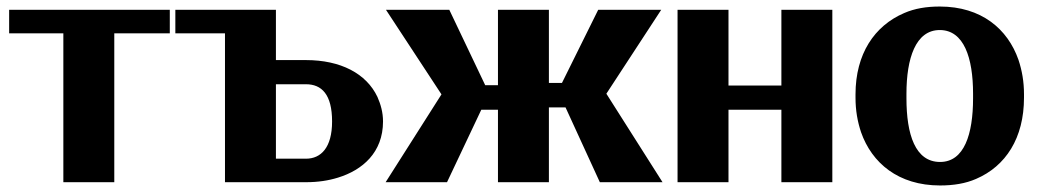

<svg xmlns="http://www.w3.org/2000/svg" viewBox="-20 -558 3181 588"><path d="M8 -456H174V0H330V-456H500V-528H8Z M517 -456H669V0H917C954 0 986 -5 1015 -14C1090 -37 1153 -91 1153 -186C1153 -214 1146 -238 1136 -261C1102 -333 1023 -374 917 -374H825V-528H517ZM825 -72V-300H917C965 -300 997 -269 997 -186C997 -106 963 -72 917 -72Z M1161 0H1349L1454 -222H1505V0H1661V-229H1712L1817 0H2009L1837 -271L2005 -528H1812L1701 -304H1661V-528H1505V-297H1466L1356 -528H1162L1332 -269Z M2055 0H2211V-222H2373V0H2529V-528H2373V-296H2211V-528H2055Z M2600 -259C2600 -220 2606 -186 2617 -153C2650 -59 2731 10 2859 10C2900 10 2937 4 2969 -10C3060 -49 3116 -135 3116 -259V-269C3116 -308 3110 -342 3099 -375C3066 -469 2986 -538 2858 -538C2817 -538 2781 -532 2749 -518C2658 -479 2600 -393 2600 -269ZM2756 -257V-271C2756 -379 2784 -466 2858 -466C2932 -466 2960 -381 2960 -271V-257C2960 -147 2933 -62 2859 -62C2783 -62 2756 -146 2756 -257Z"/></svg>

Font: Aerodynamic
Style: Bd
Weight: 500
Designer: Google
Version: Version 2.000980; 2014